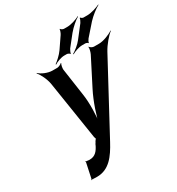

<svg xmlns="http://www.w3.org/2000/svg" viewBox="-217 -1064 1117 1211"><g transform="rotate(-30 341.5 -458.5)"><path d="M125 10H134C222 10 271 -59 314 -139L584 -641C605 -680 645 -727 669 -744L668 -747C644 -730 596 -711 564 -711H527C517 -711 500 -720 498 -728L495 -726C498 -718 491 -691 485 -679L386 -485C351 -417 319 -321 309 -267H313C323 -321 326 -416 316 -482L287 -682C286 -692 290 -717 296 -724L293 -726C288 -719 269 -711 260 -711H225C191 -711 149 -730 131 -748L129 -745C146 -727 170 -680 176 -640L242 -218C243 -214 246 -202 249 -202L250 -206C248 -206 240 -193 237 -190L230 -177C230 -177 230 -175 230 -176H227V-172C209 -133 188 -107 148 -107H142C137 -108 132 -108 127 -109H123C121 -109 120 -112 119 -113L117 -110C118 -109 119 -107 119 -105L96 3C96 5 93 8 92 9L94 12C95 11 97 8 99 9H101L102 7L104 11L105 9C111 9 119 10 125 10ZM527 -883 461 -798C442 -773 408 -747 390 -737L391 -733C409 -744 443 -756 467 -756H490C495 -756 507 -751 508 -747L511 -748C510 -753 519 -768 523 -773L596 -856C622 -884 660 -913 683 -925V-928C661 -917 619 -903 590 -903H561C556 -903 544 -909 543 -914L539 -912C540 -907 531 -889 527 -883ZM381 -879 327 -800C309 -774 278 -747 262 -736L263 -732C279 -743 313 -756 336 -756H355C361 -756 374 -750 375 -745L379 -747C378 -752 387 -770 391 -776L453 -854C477 -883 513 -914 535 -926V-929C513 -917 472 -903 444 -903H419C412 -903 398 -910 397 -916L394 -914C395 -908 387 -887 381 -879Z"/></g></svg>

Font: Asimov
Style: EdgeExtremeIt
Weight: 500
Designer: Google
Version: Version 2.000980: 2014